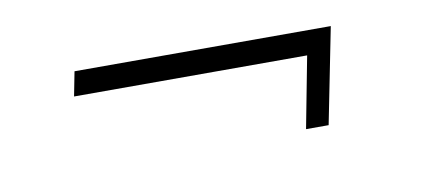

<svg xmlns="http://www.w3.org/2000/svg" viewBox="-32 -401 715 318"><g transform="rotate(-10 325.5 -242.5)"><path d="M533 -323 501 -162H463L486 -282H94L102 -323Z"/></g></svg>

Font: Piazzolla Thin Thin
Style: Italic
Weight: 250
Italic angle: -11.3°
Version: Version 2.005